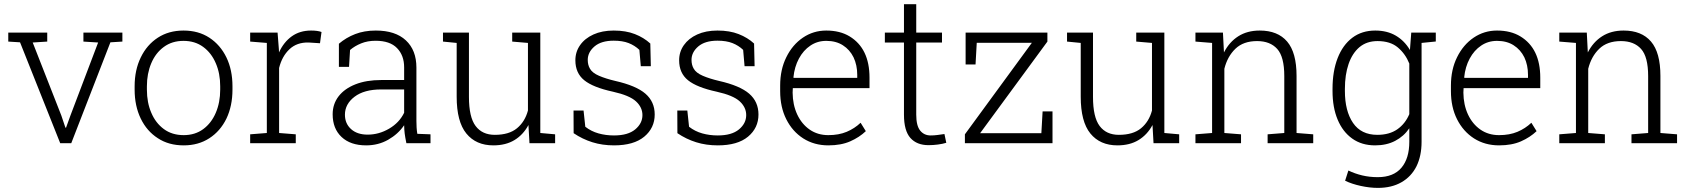

<svg xmlns="http://www.w3.org/2000/svg" viewBox="-20 -684 8077 917"><path d="M564.5 -528.3V-485.4L507.3 -481.9L320.3 0H267.6L75.7 -481.9L19.5 -485.4V-528.3H205.6V-485.4L136.2 -481L272.9 -132.3L292.5 -74.2H295.4L316.4 -132.3L448.7 -481L378.4 -485.4V-528.3Z M857.4 10.3Q785.6 10.3 733.9 -23.9Q681.2 -57.6 652.1 -117.9Q623 -178.2 623 -255.9V-272Q623 -349.6 652.3 -409.7Q681.2 -469.7 733.6 -503.9Q786.1 -538.1 856.4 -538.1Q927.7 -538.1 980 -503.9Q1032.2 -469.7 1061.3 -409.9Q1090.3 -350.1 1090.3 -272V-255.9Q1090.3 -178.2 1061.5 -117.7Q1032.2 -57.6 979.7 -23.7Q927.2 10.3 857.4 10.3ZM857.4 -38.6Q911.6 -38.6 950.7 -67.4Q989.7 -96.2 1010.7 -145.5Q1031.7 -194.8 1031.7 -255.9V-272Q1031.7 -333.5 1010.7 -381.8Q989.7 -431.2 950.4 -460Q911.1 -488.8 856.4 -488.8Q801.8 -488.8 762.7 -460Q723.1 -431.2 702.4 -381.8Q681.6 -332.5 681.6 -272V-255.9Q681.6 -193.8 702.6 -145.5Q723.1 -96.7 762.5 -67.6Q801.8 -38.6 857.4 -38.6Z M1313 -48.8 1392.6 -42.5V0H1174.8V-42.5L1254.4 -48.8V-479L1174.8 -485.4V-528.3H1305.7L1312 -447.8L1312.5 -433.6Q1335 -482.9 1373.5 -510.5Q1412.1 -538.1 1465.8 -538.1Q1497.1 -538.1 1515.6 -531.2L1508.3 -477.5L1454.1 -481Q1397.9 -482.4 1362.3 -448.7Q1326.7 -415 1313 -359.4Z M1729 10.3Q1653.8 10.3 1611.3 -29.8Q1568.8 -69.8 1568.8 -138.2Q1568.8 -187 1597.2 -224.1Q1625.5 -260.7 1677.5 -281.2Q1729.5 -301.8 1800.8 -301.8H1910.2V-362.3Q1910.2 -419.4 1876.2 -454.3Q1842.3 -489.3 1773.9 -489.3Q1735.4 -489.3 1704.8 -476.8Q1674.3 -464.4 1651.9 -445.3L1647 -364.7H1598.6V-475.1Q1632.8 -504.4 1676.3 -521.2Q1719.7 -538.1 1774.9 -538.1Q1868.2 -538.1 1918.5 -491.2Q1968.8 -444.3 1968.8 -361.3V-106.4Q1968.8 -90.8 1969.7 -75.4Q1970.7 -60.1 1973.1 -44.9L2036.1 -42.5V0H1920.9Q1915 -28.8 1912.8 -46.4Q1910.6 -64 1910.2 -85.9Q1881.3 -43.5 1834 -16.6Q1786.6 10.3 1729 10.3ZM1735.8 -41Q1790 -41 1838.6 -69.6Q1887.2 -98.1 1910.2 -145.5V-256.8H1800.3Q1719.2 -256.8 1673.3 -221.9Q1627.4 -187 1627.4 -136.2Q1627.4 -93.8 1656.7 -67.4Q1686 -41 1735.8 -41Z M2336.4 10.3Q2253.4 10.3 2207.3 -46.4Q2161.1 -103 2161.1 -222.2V-479L2095.7 -485.4V-528.3H2219.7V-221.2Q2219.7 -124.5 2251.5 -82.3Q2283.2 -40 2343.3 -40Q2411.1 -40 2449.2 -71.5Q2487.3 -103 2501.5 -156.2V-479L2426.3 -485.4V-528.3H2560.5V-48.8L2631.3 -42.5V0H2508.8L2503.9 -86.9Q2479 -40.5 2437.3 -15.1Q2395.5 10.3 2336.4 10.3Z M2912.6 10.3Q2856.9 10.3 2809.3 -4.6Q2761.7 -19.5 2719.7 -47.9L2719.2 -156.2H2767.1L2775.4 -78.6Q2803.7 -56.6 2838.4 -46.9Q2873 -37.1 2912.6 -37.1Q2979 -37.1 3013.7 -65.9Q3048.3 -94.7 3048.3 -134.3Q3048.3 -171.4 3017.3 -200Q2986.3 -228.5 2907.2 -246.1Q2812.5 -266.6 2770.3 -300.8Q2728 -335 2728 -396Q2728 -436.5 2750.5 -468.3Q2772.9 -500.5 2814.2 -519.3Q2855.5 -538.1 2911.1 -538.1Q2969.2 -538.1 3012.2 -521.2Q3055.2 -504.4 3085.9 -476.1L3088.4 -367.7H3040.5L3033.7 -445.8Q3011.7 -466.8 2982.4 -478.3Q2953.1 -489.7 2911.1 -489.7Q2851.6 -489.7 2819.3 -462.2Q2787.1 -434.6 2787.1 -397.9Q2787.1 -374 2797.4 -356.4Q2808.6 -335.9 2841.1 -322Q2873.5 -308.1 2918.9 -297.4Q3018.1 -274.9 3062.5 -236.6Q3106.9 -198.2 3106.9 -137.2Q3106.9 -72.8 3056.9 -31.2Q3006.8 10.3 2912.6 10.3Z M3408.2 10.3Q3352.5 10.3 3304.9 -4.6Q3257.3 -19.5 3215.3 -47.9L3214.8 -156.2H3262.7L3271 -78.6Q3299.3 -56.6 3334 -46.9Q3368.7 -37.1 3408.2 -37.1Q3474.6 -37.1 3509.3 -65.9Q3543.9 -94.7 3543.9 -134.3Q3543.9 -171.4 3512.9 -200Q3481.9 -228.5 3402.8 -246.1Q3308.1 -266.6 3265.9 -300.8Q3223.6 -335 3223.6 -396Q3223.6 -436.5 3246.1 -468.3Q3268.6 -500.5 3309.8 -519.3Q3351.1 -538.1 3406.7 -538.1Q3464.8 -538.1 3507.8 -521.2Q3550.8 -504.4 3581.5 -476.1L3584 -367.7H3536.1L3529.3 -445.8Q3507.3 -466.8 3478 -478.3Q3448.7 -489.7 3406.7 -489.7Q3347.2 -489.7 3314.9 -462.2Q3282.7 -434.6 3282.7 -397.9Q3282.7 -374 3293 -356.4Q3304.2 -335.9 3336.7 -322Q3369.1 -308.1 3414.6 -297.4Q3513.7 -274.9 3558.1 -236.6Q3602.5 -198.2 3602.5 -137.2Q3602.5 -72.8 3552.5 -31.2Q3502.4 10.3 3408.2 10.3Z M3936 10.3Q3868.7 10.3 3816.4 -22.9Q3764.6 -56.2 3735.4 -114.3Q3706.1 -172.4 3706.1 -248.5V-275.4Q3706.1 -351.6 3735.4 -410.6Q3764.6 -470.2 3814.7 -504.2Q3864.7 -538.1 3926.3 -538.1Q3991.7 -538.1 4037.6 -510.3Q4132.8 -452.6 4132.8 -313V-263.2H3766.6L3765.6 -241.7Q3766.1 -183.6 3787.6 -137.2Q3809.1 -91.3 3847.2 -64.9Q3885.3 -38.6 3936 -38.6Q3985.8 -38.6 4023.7 -54.4Q4061.5 -70.3 4090.3 -97.7L4115.2 -57.6Q4084.5 -28.3 4040.8 -9Q3997.1 10.3 3936 10.3ZM3769.5 -314.9 3770.5 -312H4074.2V-326.7Q4074.2 -373 4056.6 -410.2Q4038.6 -446.8 4005.6 -467.8Q3972.7 -488.8 3926.3 -488.8Q3883.8 -488.8 3850.6 -466.3Q3816.9 -443.8 3795.7 -404.3Q3774.4 -364.7 3769.5 -314.9Z M4414.6 9.3Q4358.9 9.3 4328.1 -25.1Q4297.4 -59.6 4297.4 -136.2V-481H4206.1V-528.3H4297.4V-664.1H4356V-528.3H4479V-481H4356V-136.2Q4356 -83.5 4374.8 -60.3Q4393.6 -37.1 4424.8 -37.1Q4441.4 -37.1 4457.5 -39.3Q4473.6 -41.5 4490.7 -43.9L4499.5 -2Q4481.9 3.4 4459.5 6.3Q4437 9.3 4414.6 9.3Z M4953.6 -47.9 4959.5 -151.9H5006.8V0H4588.4V-42.5L4908.2 -479.5H4645L4639.2 -376H4591.8V-528.3H4982.4V-485.4L4661.1 -47.9Z M5316.9 10.3Q5233.9 10.3 5187.7 -46.4Q5141.6 -103 5141.6 -222.2V-479L5076.2 -485.4V-528.3H5200.2V-221.2Q5200.2 -124.5 5231.9 -82.3Q5263.7 -40 5323.7 -40Q5391.6 -40 5429.7 -71.5Q5467.8 -103 5481.9 -156.2V-479L5406.7 -485.4V-528.3H5541V-48.8L5611.8 -42.5V0H5489.3L5484.4 -86.9Q5459.5 -40.5 5417.7 -15.1Q5376 10.3 5316.9 10.3Z M5827.6 -48.8 5907.2 -42.5V0H5689.5V-42.5L5769 -48.8V-479L5689.5 -485.4V-528.3H5820.8L5825.7 -433.6Q5851.1 -483.4 5894 -510.7Q5937 -538.1 5996.6 -538.1Q6082.5 -538.1 6127.4 -485.6Q6172.4 -433.1 6172.4 -321.3V-48.8L6252 -42.5V0H6034.2V-42.5L6113.8 -48.8V-320.8Q6113.8 -412.6 6080.1 -450.2Q6046.4 -487.8 5983.9 -487.8Q5918.5 -487.8 5880.4 -451.2Q5842.3 -414.6 5827.6 -355.5Z M6837.4 -528.3V-485.8L6769.5 -479V-6.8Q6769.5 60.5 6745.1 110.4Q6720.2 159.7 6673.3 186.5Q6626.5 213.4 6561 213.4Q6522.5 213.4 6479.5 204.1Q6436.5 194.8 6404.3 179.2L6419.9 130.4Q6451.2 145.5 6486.1 153.8Q6521 162.1 6560.1 162.1Q6635.3 162.1 6673.1 117.4Q6710.9 72.8 6710.9 -6.8V-71.3Q6684.6 -32.7 6643.3 -11.2Q6602.1 10.3 6547.4 10.3Q6483.9 10.3 6438.5 -22Q6393.1 -54.2 6368.7 -112.5Q6344.2 -170.9 6344.2 -249.5V-259.8Q6344.2 -343.8 6368.7 -406.7Q6393.1 -469.2 6438.7 -503.7Q6484.4 -538.1 6548.3 -538.1Q6605 -538.1 6646.5 -513.7Q6688 -489.3 6713.9 -445.3L6720.2 -528.3ZM6710.9 -138.7V-380.4Q6692.4 -426.8 6656.2 -457.3Q6620.1 -487.8 6559.1 -487.8Q6507.8 -487.8 6473.1 -459Q6438.5 -429.7 6420.9 -378.4Q6403.3 -327.1 6403.3 -259.8V-249.5Q6403.3 -153.8 6442.1 -96.9Q6481 -40 6558.1 -40Q6615.7 -40 6653.6 -66.4Q6691.4 -92.8 6710.9 -138.7Z M7139.6 10.3Q7072.3 10.3 7020 -22.9Q6968.3 -56.2 6939 -114.3Q6909.7 -172.4 6909.7 -248.5V-275.4Q6909.7 -351.6 6939 -410.6Q6968.3 -470.2 7018.3 -504.2Q7068.4 -538.1 7129.9 -538.1Q7195.3 -538.1 7241.2 -510.3Q7336.4 -452.6 7336.4 -313V-263.2H6970.2L6969.2 -241.7Q6969.7 -183.6 6991.2 -137.2Q7012.7 -91.3 7050.8 -64.9Q7088.9 -38.6 7139.6 -38.6Q7189.5 -38.6 7227.3 -54.4Q7265.1 -70.3 7293.9 -97.7L7318.8 -57.6Q7288.1 -28.3 7244.4 -9Q7200.7 10.3 7139.6 10.3ZM6973.1 -314.9 6974.1 -312H7277.8V-326.7Q7277.8 -373 7260.3 -410.2Q7242.2 -446.8 7209.2 -467.8Q7176.3 -488.8 7129.9 -488.8Q7087.4 -488.8 7054.2 -466.3Q7020.5 -443.8 6999.3 -404.3Q6978 -364.7 6973.1 -314.9Z M7565.4 -48.8 7645 -42.5V0H7427.2V-42.5L7506.8 -48.8V-479L7427.2 -485.4V-528.3H7558.6L7563.5 -433.6Q7588.9 -483.4 7631.8 -510.7Q7674.8 -538.1 7734.4 -538.1Q7820.3 -538.1 7865.2 -485.6Q7910.2 -433.1 7910.2 -321.3V-48.8L7989.7 -42.5V0H7772V-42.5L7851.6 -48.8V-320.8Q7851.6 -412.6 7817.9 -450.2Q7784.2 -487.8 7721.7 -487.8Q7656.2 -487.8 7618.2 -451.2Q7580.1 -414.6 7565.4 -355.5Z"/></svg>

Font: Suwannaphum Light
Style: Regular
Weight: 300
Designer: Danh Hong
Version: Version 8.002; ttfautohint (v1.8.3)